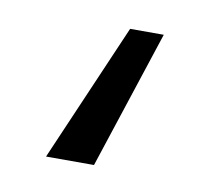

<svg xmlns="http://www.w3.org/2000/svg" viewBox="-43 -172 388 354"><g transform="rotate(10 150.5 4.5)"><path d="M237.8 -125 152.8 133.8H63L174.8 -125Z"/></g></svg>

Font: Fira Sans Book
Style: Regular
Weight: 350
Designer: Carrois Corporate & Edenspiekermann AG
Foundry: Carrois Corporate GbR & Edenspiekermann AG
Version: Version 4.203;PS 004.203;hotconv 1.0.88;makeotf.lib2.5.64775